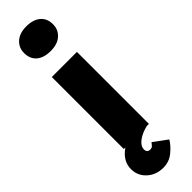

<svg xmlns="http://www.w3.org/2000/svg" viewBox="-347 -802 1005 1005"><g transform="rotate(-45 155.0 -299.5)"><path d="M62 0V-533H248V0ZM155 -633Q104 -633 76 -657Q48 -681 48 -724Q48 -764 76.5 -789.5Q105 -815 155 -815Q205 -815 233.5 -791Q262 -767 262 -724Q262 -684 233.5 -658.5Q205 -633 155 -633ZM140 216Q86 216 50 183Q14 150 14 101Q14 -2 190 -49L233 0Q192 9 163.5 30Q135 51 135 76Q135 100 159 100Q169 100 175 94.5Q181 89 190 77L266 133Q249 162 216 189Q183 216 140 216Z"/></g></svg>

Font: Lexend Deca ExtraBold
Style: Regular
Weight: 800
Designer: Bonnie Shaver-Troup, Thomas Jockin
Foundry: Lexend
Version: Version 1.008; ttfautohint (v1.8.4.7-5d5b)